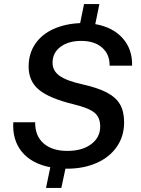

<svg xmlns="http://www.w3.org/2000/svg" viewBox="-20 -834 689 939"><path d="M300 -9 280 85H205L226 -16Q134 -34 87 -91.5Q40 -149 45 -236H152Q151 -170 193 -133Q235 -96 309 -96Q382 -96 426 -129Q470 -162 470 -215Q470 -260 442 -283Q414 -306 340 -324Q221 -353 170.5 -395Q120 -437 120 -508Q120 -572 152.5 -619.5Q185 -667 242.5 -692.5Q300 -718 372 -721L391 -814H466L446 -716Q532 -701 580 -647Q628 -593 626 -513H516Q517 -568 479.5 -601Q442 -634 377 -634Q315 -634 276 -605Q237 -576 237 -527Q237 -488 271 -463.5Q305 -439 381 -422Q458 -405 502.5 -381.5Q547 -358 567 -323.5Q587 -289 587 -236Q587 -168 551.5 -116.5Q516 -65 452.5 -37Q389 -9 308 -9Z"/></svg>

Font: Mona Sans Medium
Style: Italic
Weight: 500
Italic angle: -11.7°
Designer: Deni Anggara
Foundry: GitHub
Version: Version 2.000